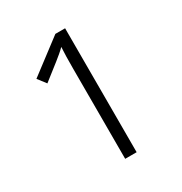

<svg xmlns="http://www.w3.org/2000/svg" viewBox="-168 -836 906 958"><g transform="rotate(-30 285.5 -357.0)"><path d="M343 0V-714H287L93 -567L129 -520L221 -592C247 -613 261 -624 280 -643C278 -609 277 -577 277 -520V0Z"/></g></svg>

Font: Noto Sans Thaana Light
Style: Regular
Weight: 300
Designer: David Williams
Foundry: Google Inc.
Version: Version 3.001